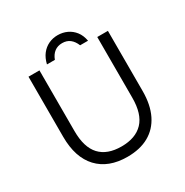

<svg xmlns="http://www.w3.org/2000/svg" viewBox="-181 -936 1053 1093"><g transform="rotate(-30 346.0 -389.5)"><path d="M346 10Q222 10 153.5 -63Q85 -136 85 -272V-667H157V-268Q157 -161 205 -109.5Q253 -58 346 -58Q439 -58 488 -109.5Q537 -161 537 -268V-667H607V-272Q607 -181 576 -118Q545 -55 487 -22.5Q429 10 346 10ZM346 -789Q379 -789 407 -776Q435 -763 454.5 -738Q474 -713 481 -675H429Q417 -705 396.5 -721Q376 -737 346 -737Q316 -737 295 -721Q274 -705 263 -675H211Q220 -713 239.5 -738Q259 -763 286.5 -776Q314 -789 346 -789Z"/></g></svg>

Font: Maven Pro
Style: Regular
Weight: 400
Designer: Joe Prince
Foundry: Joe Prince
Version: Version 2.103